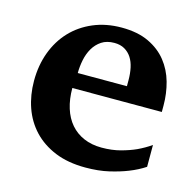

<svg xmlns="http://www.w3.org/2000/svg" viewBox="-82 -584 692 680"><g transform="rotate(15 264.5 -244.0)"><path d="M355 -326.2Q355 -350.1 350.6 -371.1Q346.2 -392.1 336.2 -407.5Q326.2 -422.9 310.5 -431.9Q294.9 -440.9 272.9 -440.9Q245.1 -440.9 226.3 -428.5Q207.5 -416 196 -396.2Q184.6 -376.5 179.7 -352.1Q174.8 -327.6 174.8 -304.2H355ZM498 -46.9Q472.2 -29.8 439.9 -17.1Q412.1 -5.9 373.5 3.2Q335 12.2 287.1 12.2Q223.1 12.2 175.5 -7.3Q127.9 -26.9 95.9 -60.8Q64 -94.7 48.1 -140.1Q32.2 -185.5 32.2 -237.8Q32.2 -294.4 50 -342.5Q67.9 -390.6 100.8 -425.5Q133.8 -460.4 180.4 -480.2Q227.1 -500 284.2 -500Q342.8 -500 383.5 -480.7Q424.3 -461.4 449.7 -429.4Q475.1 -397.5 486.6 -356.4Q498 -315.4 498 -272V-248H169.9Q169.9 -207 180.2 -174.3Q190.4 -141.6 210.2 -118.7Q230 -95.7 258.8 -83.3Q287.6 -70.8 324.2 -70.8Q362.3 -70.8 393.8 -79.3Q425.3 -87.9 448.7 -98.6Q475.6 -111.3 498 -127Z"/></g></svg>

Font: Charis SIL Eur
Style: Bold
Weight: 700
Foundry: SIL International
Version: Version 5.000